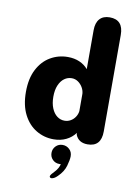

<svg xmlns="http://www.w3.org/2000/svg" viewBox="-106 -831 830 1142"><g transform="rotate(10 309.5 -260.5)"><path d="M462.6 5Q408.3 5 390 -39.8L388.8 -51.2Q367.5 -22.1 334 -5.8Q300.6 10.5 258.2 10.5Q201 10.5 153 -18.2Q105 -46.8 76.5 -102.5Q47.9 -158.2 47.9 -239Q47.9 -319.8 76.5 -375Q105 -430.2 153 -458.3Q201 -486.5 258.2 -486.5Q297.7 -486.5 328.8 -473Q360 -459.4 380.8 -434.7V-669.8Q380.8 -714.6 401.9 -738.3Q423 -762 462.6 -762Q544.8 -762 544.8 -669.8V-87.3Q544.8 5 462.6 5ZM380.8 -181V-286.2Q379.4 -306.3 368.7 -324.5Q358 -342.7 341 -354.5Q323.9 -366.2 303.1 -366.2Q278.3 -366.2 258.1 -351.5Q237.8 -336.8 225.7 -308.4Q213.5 -280.1 213.5 -239Q213.5 -198.7 225.7 -169.5Q237.8 -140.4 258.1 -125.1Q278.3 -109.8 303.1 -109.8Q323.1 -109.8 339.9 -119.4Q356.7 -129 367.5 -145.4Q378.4 -161.8 380.8 -181ZM318.4 34Q341.9 34 359.3 50.2Q376.7 66.3 376.7 92.4Q376.7 113.8 366.1 150.9Q355.5 187.9 322.5 219.9Q311.8 230.9 302.2 235.8Q292.6 240.7 285.8 240.7Q280.6 240.7 277.8 237.5Q274.9 234.3 274.9 231.2Q274.9 226 281.7 217.2Q288.5 208.4 300.7 196.1Q310.8 185.3 317.4 173.3Q324 161.3 327.2 149Q325.4 149.1 322.9 149.1Q320.3 149.1 318.4 149.1Q293.9 149.1 277.4 132.6Q260.8 116.1 260.8 91.6Q260.8 67.6 277.4 50.8Q293.9 34 318.4 34Z"/></g></svg>

Font: Sono ExtraLight
Style: Regular
Weight: 200
Designer: Tyler Finck
Foundry: Tyler Finck
Version: Version 2.112